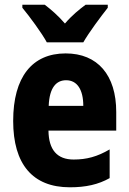

<svg xmlns="http://www.w3.org/2000/svg" viewBox="-20 -786 547 816"><path d="M179 -606H334C358 -648 408 -715 438 -753V-766H344C317 -746 286 -721 256 -686C227 -720 195 -747 170 -766H75V-753C105 -717 158 -645 179 -606ZM259 -559C117 -559 36 -459 36 -272C36 -89 118 10 277 10C345 10 398 -2 446 -29V-151C393 -120 348 -108 293 -108C223 -108 187 -149 186 -231H474V-310C474 -467 395 -559 259 -559ZM261 -445C308 -445 334 -405 334 -336H187C190 -415 220 -445 261 -445Z"/></svg>

Font: Noto Sans Gurmukhi UI Condensed ExtraBold
Style: Regular
Weight: 800
Width: 3
Designer: Jelle Bosma - Monotype Design Team
Foundry: Monotype Imaging Inc.
Version: Version 2.004